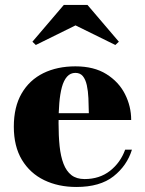

<svg xmlns="http://www.w3.org/2000/svg" viewBox="-20 -734 578 764"><path d="M284 10Q212 10 155.8 -17.2Q99.5 -44.5 67.2 -98Q35 -151.5 35 -230Q35 -308.5 66 -362Q97 -415.5 152.2 -442.8Q207.5 -470 280 -470Q354 -470 403.2 -439.2Q452.5 -408.5 477.2 -359.8Q502 -311 502 -256.5H101.5V-283.5H333.5Q333 -314.5 331.8 -343.2Q330.5 -372 325.5 -394.8Q320.5 -417.5 309.8 -430.8Q299 -444 280 -444Q260 -444 246.8 -429Q233.5 -414 226.2 -387Q219 -360 216 -323.8Q213 -287.5 213 -244.5Q213 -193.5 217.2 -152.5Q221.5 -111.5 232.8 -82.2Q244 -53 264.2 -37.2Q284.5 -21.5 316.5 -21.5Q376 -21.5 417.8 -54.2Q459.5 -87 478 -138.5H505Q485.5 -75 431.8 -32.5Q378 10 284 10ZM122.5 -555 109 -568 234 -714.5H328L453 -568L439 -555L280.5 -633Z"/></svg>

Font: Bodoni Moda 9pt ExtraBold
Style: Regular
Weight: 800
Designer: Owen Earl
Foundry: indestructible type
Version: Version 2.005